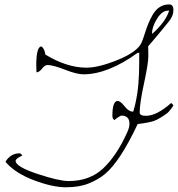

<svg xmlns="http://www.w3.org/2000/svg" viewBox="-20 -832 783 845"><path d="M140.6 -513.7 139.6 -544.9Q139.6 -624 161.1 -627.9Q175.8 -620.1 179.7 -591.8Q274.4 -534.2 360.4 -534.2Q415 -534.2 500.5 -569.3Q585.9 -604.5 603.5 -645.5Q608.4 -656.2 616.7 -682.6Q625 -709 632.8 -728Q640.6 -747.1 652.3 -767.6Q678.7 -812.5 724.6 -812.5Q743.2 -812.5 743.2 -787.6Q743.2 -762.7 724.6 -739.3Q668.9 -669.9 631.8 -627.9Q632.8 -616.2 632.8 -584.5Q632.8 -552.7 613.8 -464.8Q594.7 -377 594.7 -336.9Q594.7 -322.3 622.1 -322.3Q669.9 -322.3 733.4 -378.9L743.2 -369.1Q743.2 -366.2 731.9 -351.6Q720.7 -336.9 714.8 -333Q679.7 -307.6 657.7 -299.8Q635.7 -292 585.9 -286.1Q508.8 -122.1 442.4 -66.4Q413.1 -42 371.1 -24.9Q329.1 -7.8 270 -7.8Q210.9 -7.8 128.4 -39.1Q45.9 -70.3 3.9 -120.1Q27.3 -157.2 65.4 -157.2Q72.3 -157.2 78.1 -147.5Q48.8 -133.8 48.8 -124Q48.8 -98.6 144 -66.9Q239.3 -35.2 282.2 -35.2Q376 -35.2 435.5 -92.3Q495.1 -149.4 540 -250Q549.8 -270.5 549.8 -288.1Q549.8 -305.7 540.5 -314.5Q531.2 -323.2 516.6 -323.2H512.7Q495.1 -314.5 484.4 -303.7Q474.6 -307.6 474.6 -322.3Q474.6 -387.7 498 -387.7Q509.8 -387.7 528.3 -364.3Q546.9 -340.8 563.5 -340.8H566.4Q588.9 -415 591.8 -509.8Q592.8 -540 592.8 -599.6H585.9Q455.1 -504.9 346.7 -504.9Q318.4 -504.9 265.6 -525.4Q212.9 -545.9 188.5 -545.9Q177.7 -545.9 165 -529.8Q152.3 -513.7 140.6 -513.7ZM724.6 -785.2H719.7Q693.4 -785.2 671.4 -750Q649.4 -714.8 649.4 -687.5V-682.6Q708 -734.4 724.6 -785.2Z"/></svg>

Font: Dawning of a New Day
Style: Regular
Weight: 400
Designer: Kimberly Geswein
Foundry: Kimberly Geswein
Version: Version 1.002 2010